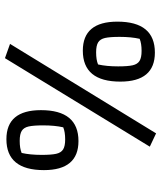

<svg xmlns="http://www.w3.org/2000/svg" viewBox="44 -696 665 794"><g transform="rotate(-90 377.0 -299.5)"><path d="M167 -13 533 -612 592 -591 222 13ZM70 -451Q70 -606 198 -606Q318 -606 318 -463Q318 -308 190 -308Q70 -308 70 -451ZM247 -371Q255 -406 255 -454Q255 -494 250.5 -514Q246 -534 232.5 -542.5Q219 -551 191 -551Q160 -551 141 -543Q133 -508 133 -460Q133 -420 137.5 -400Q142 -380 155.5 -371.5Q169 -363 197 -363Q228 -363 247 -371ZM436 -135Q436 -290 564 -290Q684 -290 684 -147Q684 8 556 8Q436 8 436 -135ZM613 -55Q621 -90 621 -138Q621 -178 616.5 -198Q612 -218 598.5 -226.5Q585 -235 557 -235Q526 -235 507 -227Q499 -192 499 -144Q499 -104 503.5 -84Q508 -64 521.5 -55.5Q535 -47 563 -47Q594 -47 613 -55Z"/></g></svg>

Font: Athiti Medium
Style: Regular
Weight: 500
Designer: CadsonDemak Team
Foundry: CadsonDemak
Version: Version 1.032